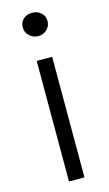

<svg xmlns="http://www.w3.org/2000/svg" viewBox="-118 -798 475 840"><g transform="rotate(-15 119.5 -377.5)"><path d="M85 0V-546H155V0ZM120 -649Q98 -649 81 -664.5Q64 -680 64 -703Q64 -726 79.5 -740.5Q95 -755 120 -755Q143 -755 159.5 -740.5Q176 -726 176 -703Q176 -680 159.5 -664.5Q143 -649 120 -649Z"/></g></svg>

Font: Parkinsans Light Light
Style: Regular
Weight: 300
Version: Version 1.000